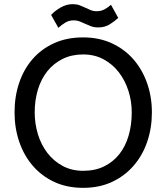

<svg xmlns="http://www.w3.org/2000/svg" viewBox="-20 -892 801 924"><path d="M50 -351Q50 -428 72.5 -494Q95 -560 137.5 -608.5Q180 -657 241 -684.5Q302 -712 380 -712Q457 -712 518.5 -683.5Q580 -655 622.5 -606Q665 -557 688 -491.5Q711 -426 711 -351Q711 -276 688.5 -210Q666 -144 623 -94.5Q580 -45 519 -16.5Q458 12 380 12Q302 12 241 -16.5Q180 -45 137.5 -94.5Q95 -144 72.5 -210Q50 -276 50 -351ZM147 -351Q147 -297 162.5 -246Q178 -195 208 -156Q238 -117 281.5 -93.5Q325 -70 380 -70Q438 -70 481.5 -91.5Q525 -113 554.5 -150.5Q584 -188 599 -239.5Q614 -291 614 -351Q614 -405 598 -455Q582 -505 552 -544Q522 -583 478.5 -606.5Q435 -630 380 -630Q325 -630 281.5 -608.5Q238 -587 208 -549.5Q178 -512 162.5 -461Q147 -410 147 -351ZM549 -806Q531 -789 507.5 -774.5Q484 -760 453 -760Q433 -760 418.5 -765.5Q404 -771 391 -777Q378 -783 364.5 -788.5Q351 -794 334 -794Q312 -794 294 -783Q276 -772 261 -758L226 -820Q244 -840 272 -856Q300 -872 330 -872Q349 -872 363.5 -866.5Q378 -861 390.5 -855Q403 -849 416 -843.5Q429 -838 445 -838Q467 -838 484 -847.5Q501 -857 514 -869Z"/></svg>

Font: ABeeZee
Style: Regular
Weight: 400
Designer: Anja Meiners
Foundry: Anja Meiners
Version: Version 1.001